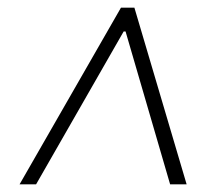

<svg xmlns="http://www.w3.org/2000/svg" viewBox="-20 -728 535 500"><path d="M466 -248H423L307 -646H302L74 -248H31L295 -708H330Z"/></svg>

Font: Brygada 1918
Style: Bold Italic
Weight: 700
Italic angle: -8°
Designer: Mateusz Machalski | Borys Kosmynka | Przemek Hoffer
Foundry: NIEPODLEGLA 2018
Version: Version 3.006